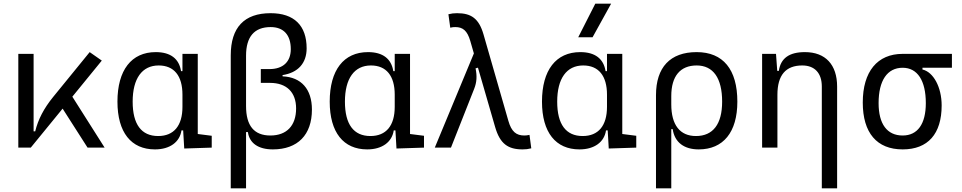

<svg xmlns="http://www.w3.org/2000/svg" viewBox="-20 -815 5313 1060"><path d="M81.1 0H149.9L325.7 -215.3L463.4 0H557.6L379.4 -281.2L542 -480.5L475.1 -527.3L273.9 -280.3C221.7 -216.3 190.4 -155.3 174.3 -89.8H165.5V-517.6H81.1Z M835.4 9.8C918.5 9.8 972.7 -31.2 981.9 -95.2H991.2L997.1 4.9L1148.9 0V-65.4L1071.8 -75.2V-517.6H987.3V-422.4H979.5C968.8 -489.7 922.9 -527.3 839.8 -527.3C705.6 -527.3 628.4 -427.7 628.4 -253.9C628.4 -84 704.1 9.8 835.4 9.8ZM987.3 -225.1C987.3 -121.1 939.9 -64 853 -64C760.7 -64 712.4 -128.4 712.4 -253.9C712.4 -381.3 764.2 -453.6 856 -453.6C940.9 -453.6 987.3 -396.5 987.3 -292.5Z M1486.3 9.8C1623.5 9.8 1702.1 -70.3 1702.1 -210C1702.1 -322.8 1643.1 -389.2 1540 -393.6V-400.4C1625 -413.6 1672.9 -465.8 1672.9 -548.3C1672.9 -674.3 1603.5 -742.2 1474.1 -742.2C1328.6 -742.2 1253.9 -663.6 1253.9 -509.3V224.6H1338.4V-85.9H1348.6C1356.9 -24.9 1405.8 9.8 1486.3 9.8ZM1338.4 -229.5V-507.8C1338.4 -612.3 1384.3 -665.5 1474.1 -665.5C1545.9 -665.5 1585.4 -622.1 1585.4 -543.5C1585.4 -474.1 1542.5 -433.6 1467.8 -433.6H1419.9V-357.4H1470.7C1562.5 -357.4 1614.7 -305.7 1614.7 -216.3C1614.7 -121.6 1563 -66.9 1472.7 -66.9C1382.8 -66.9 1338.4 -120.6 1338.4 -229.5Z M2007.3 9.8C2090.3 9.8 2144.5 -31.2 2153.8 -95.2H2163.1L2168.9 4.9L2320.8 0V-65.4L2243.7 -75.2V-517.6H2159.2V-422.4H2151.4C2140.6 -489.7 2094.7 -527.3 2011.7 -527.3C1877.4 -527.3 1800.3 -427.7 1800.3 -253.9C1800.3 -84 1876 9.8 2007.3 9.8ZM2159.2 -225.1C2159.2 -121.1 2111.8 -64 2024.9 -64C1932.6 -64 1884.3 -128.4 1884.3 -253.9C1884.3 -381.3 1936 -453.6 2027.8 -453.6C2112.8 -453.6 2159.2 -396.5 2159.2 -292.5Z M2865.2 9.8C2882.8 9.8 2895.5 8.3 2913.1 3.9L2903.3 -70.3C2891.1 -67.9 2883.8 -66.9 2875 -66.9C2830.1 -66.9 2803.7 -87.9 2786.6 -147.9L2649.4 -625C2624 -712.9 2581.5 -742.2 2503.4 -742.2C2485.8 -742.2 2473.1 -740.7 2455.6 -736.3L2465.8 -662.1C2477.1 -665 2484.9 -665.5 2493.7 -665.5C2535.2 -665.5 2559.6 -646 2576.2 -589.4L2596.2 -520L2380.4 0H2469.7L2597.7 -324.2C2612.3 -360.8 2614.3 -395 2605.5 -437.5L2618.7 -441.4L2713.4 -114.3C2740.2 -21 2784.7 9.8 2865.2 9.8Z M3179.2 9.8C3262.2 9.8 3316.4 -31.2 3325.7 -95.2H3335L3340.8 4.9L3492.7 0V-65.4L3415.5 -75.2V-517.6H3331.1V-422.4H3323.2C3312.5 -489.7 3266.6 -527.3 3183.6 -527.3C3049.3 -527.3 2972.2 -427.7 2972.2 -253.9C2972.2 -84 3047.9 9.8 3179.2 9.8ZM3331.1 -225.1C3331.1 -121.1 3283.7 -64 3196.8 -64C3104.5 -64 3056.2 -128.4 3056.2 -253.9C3056.2 -381.3 3107.9 -453.6 3199.7 -453.6C3284.7 -453.6 3331.1 -396.5 3331.1 -292.5ZM3172.4 -609.4H3251.5L3354 -794.9H3266.6Z M3837.4 9.8C3973.1 9.8 4050.8 -85 4050.8 -253.9C4050.8 -431.6 3972.2 -527.3 3826.2 -527.3C3680.2 -527.3 3601.6 -443.8 3601.6 -289.1V224.6H3686V-102.1H3693.8C3704.6 -27.8 3758.3 9.8 3837.4 9.8ZM3686 -238.8V-284.7C3686 -394.5 3735.4 -453.6 3826.2 -453.6C3917.5 -453.6 3966.8 -383.8 3966.8 -253.9C3966.8 -129.9 3916.5 -64 3822.3 -64C3734.4 -64 3686 -124.5 3686 -238.8Z M4517.1 224.6H4601.6V-336.9C4601.6 -458 4537.1 -527.3 4423.8 -527.3C4336.9 -527.3 4290 -493.2 4279.8 -423.8H4271L4264.2 -517.6H4187.5V0H4272V-291.5C4272 -400.4 4317.9 -453.6 4409.2 -453.6C4477.5 -453.6 4517.1 -411.6 4517.1 -337.4Z M4963.4 9.8C5103 9.8 5178.7 -75.7 5178.7 -232.9C5178.7 -333.5 5133.3 -417.5 5072.8 -431.2V-440.9H5235.4V-517.6H4963.4C4823.7 -517.6 4743.2 -419.9 4743.2 -249C4743.2 -81.5 4820.8 9.8 4963.4 9.8ZM4963.4 -66.9C4877.4 -66.9 4830.6 -130.4 4830.6 -245.6C4830.6 -370.6 4878.4 -440.9 4963.4 -440.9C5044.9 -440.9 5091.3 -370.6 5091.3 -245.6C5091.3 -130.4 5045.9 -66.9 4963.4 -66.9Z"/></svg>

Font: Cascadia Code SemiLight
Style: Regular
Weight: 350
Monospace: yes
Designer: Aaron Bell
Foundry: Saja Typeworks
Version: Version 2404.023